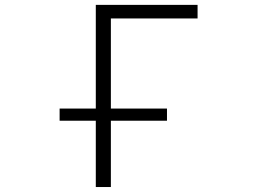

<svg xmlns="http://www.w3.org/2000/svg" viewBox="-20 -751 1040 772"><path d="M219.7 -265.6V-314.5H365.2V-731.4H774.4V-676.8H425.8V-314.5H651.4V-265.6H425.8V1H365.2V-265.6Z"/></svg>

Font: GenEi Gothic M Light
Style: Regular
Weight: 300
Designer: o_tamon (Modified); [Source Han Sans]
Ryoko NISHIZUKA  (kana & ideographs); Paul D. Hunt (Latin, Greek & Cyrillic); Wenl
Version: Version 1.1a;Original Version 1.004